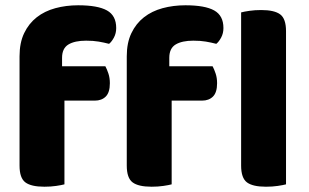

<svg xmlns="http://www.w3.org/2000/svg" viewBox="-20 -699 1169 727"><path d="M987 8Q937 8 915 -8.5Q893 -25 893 -72V-652Q904 -655 924.5 -658Q945 -661 969 -661Q1019 -661 1041 -644.5Q1063 -628 1063 -581V-1Q1052 2 1031.5 5Q1011 8 987 8ZM215 -448H379Q385 -437 390.5 -420.5Q396 -404 396 -384Q396 -349 380.5 -333.5Q365 -318 339 -318H224V-1Q213 2 192.5 5Q172 8 148 8Q98 8 76 -8.5Q54 -25 54 -72V-486Q54 -537 71.5 -573.5Q89 -610 119 -633.5Q149 -657 189.5 -668Q230 -679 276 -679Q350 -679 385 -659.5Q420 -640 420 -593Q420 -573 411.5 -557Q403 -541 393 -533Q374 -538 353.5 -541.5Q333 -545 306 -545Q263 -545 239 -530.5Q215 -516 215 -480ZM621 -448H785Q791 -437 796.5 -420.5Q802 -404 802 -384Q802 -349 786.5 -333.5Q771 -318 745 -318H630V-1Q619 2 598.5 5Q578 8 554 8Q504 8 482 -8.5Q460 -25 460 -72V-486Q460 -537 477.5 -573.5Q495 -610 525 -633.5Q555 -657 595.5 -668Q636 -679 682 -679Q756 -679 791 -659.5Q826 -640 826 -593Q826 -573 817.5 -557Q809 -541 799 -533Q780 -538 759.5 -541.5Q739 -545 712 -545Q669 -545 645 -530.5Q621 -516 621 -480Z"/></svg>

Font: Baloo Bhai 2 ExtraBold
Style: Regular
Weight: 800
Designer: Supriya Tembe, Noopur Datye and Ek Type
Foundry: Ek Type
Version: Version 1.640;PS 1.000;hotconv 16.6.51;makeotf.lib2.5.65220;